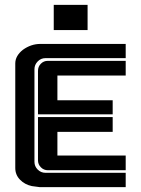

<svg xmlns="http://www.w3.org/2000/svg" viewBox="-20 -772 582 792"><path d="M201.7 -752H341.3V-647.9H201.7ZM111.3 -4.4Q82 -10.7 62.5 -30.8Q43 -50.8 43 -79.1V-510.3Q43 -541.5 74.2 -566.4Q107.9 -590.8 146.5 -590.8H498.5V-532.2H167.5Q148.9 -532.2 135.5 -518.6Q122.1 -504.9 122.1 -486.3V-104.5Q122.1 -85.9 135.5 -72.5Q148.9 -59.1 168 -59.1H498.5V0H144.5ZM444.8 -228H216.8V-130.4H498.5V-69.8H177.7Q160.6 -69.8 148.7 -81.8Q136.7 -93.8 136.7 -110.8V-289.1H444.8ZM136.7 -479.5Q136.7 -497.1 148.4 -509Q160.2 -521 177.2 -521H498.5V-460.4H216.8V-358.4H444.8V-300.3H136.7Z"/></svg>

Font: Ebtekar Inline 2
Style: Inline-2
Weight: 500
Designer: Arman Khorramak
Foundry: Arman Khorramak
Version: Version 2.000